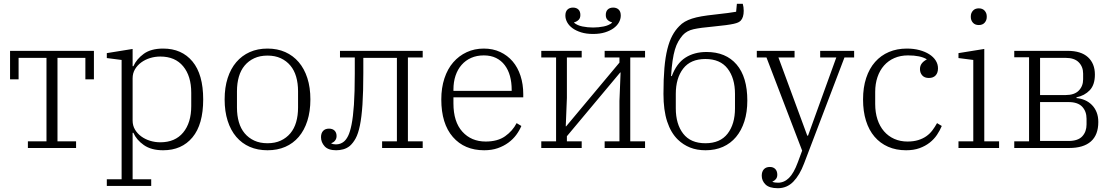

<svg xmlns="http://www.w3.org/2000/svg" viewBox="-20 -780 5863 1012"><path d="M127 -35H225V-475H78V-362H33V-512H475V-362H430V-475H283V-35H381V0H127Z M543 165H621V-464L543 -474V-500L679 -522V-431H683Q700 -469 738 -496.5Q776 -524 840 -524Q938 -524 994.5 -456Q1051 -388 1051 -256Q1051 -124 994.5 -56Q938 12 840 12Q777 12 738 -15.5Q699 -43 683 -80H679V165H777V200H543ZM825 -30Q903 -30 945.5 -81.5Q988 -133 988 -221V-291Q988 -379 945.5 -430.5Q903 -482 825 -482Q797 -482 771 -474Q745 -466 724.5 -451Q704 -436 691.5 -415Q679 -394 679 -367V-145Q679 -118 691.5 -97Q704 -76 724.5 -61Q745 -46 771 -38Q797 -30 825 -30Z M1390 -25Q1430 -25 1460 -39Q1490 -53 1510.5 -77.5Q1531 -102 1541 -136.5Q1551 -171 1551 -213V-299Q1551 -341 1541 -375.5Q1531 -410 1510.5 -434.5Q1490 -459 1460 -473Q1430 -487 1390 -487Q1350 -487 1320 -473Q1290 -459 1269.5 -434.5Q1249 -410 1239 -375.5Q1229 -341 1229 -299V-213Q1229 -171 1239 -136.5Q1249 -102 1269.5 -77.5Q1290 -53 1320 -39Q1350 -25 1390 -25ZM1390 12Q1338 12 1296.5 -6Q1255 -24 1225.5 -58.5Q1196 -93 1180 -143Q1164 -193 1164 -256Q1164 -319 1180 -368.5Q1196 -418 1225.5 -452.5Q1255 -487 1296.5 -505.5Q1338 -524 1390 -524Q1442 -524 1483.5 -505.5Q1525 -487 1554.5 -452.5Q1584 -418 1600 -368.5Q1616 -319 1616 -256Q1616 -193 1600 -143Q1584 -93 1554.5 -58.5Q1525 -24 1483.5 -6Q1442 12 1390 12Z M1752 12Q1710 12 1691 -9Q1672 -30 1672 -57Q1672 -78 1683 -90Q1694 -102 1714 -102Q1733 -102 1743.5 -91.5Q1754 -81 1754 -63Q1754 -49 1746 -39Q1738 -29 1727 -26V-23Q1732 -21 1738.5 -20Q1745 -19 1751 -19Q1775 -19 1793 -34Q1805 -44 1815 -64Q1825 -84 1833 -123.5Q1841 -163 1845.5 -227.5Q1850 -292 1850 -392V-477H1772V-512H2208V-477H2130V-35H2208V0H1994V-35H2072V-475H1895V-395Q1895 -296 1890.5 -229Q1886 -162 1877 -118.5Q1868 -75 1854.5 -50.5Q1841 -26 1824 -11Q1808 2 1789 7Q1770 12 1752 12Z M2532 12Q2428 12 2367 -58Q2306 -128 2306 -256Q2306 -317 2322.5 -367Q2339 -417 2369 -451.5Q2399 -486 2440 -505Q2481 -524 2530 -524Q2578 -524 2616.5 -506Q2655 -488 2682 -456.5Q2709 -425 2723.5 -380.5Q2738 -336 2738 -284V-267H2370V-235Q2370 -138 2417 -86Q2464 -34 2540 -34Q2603 -34 2642.5 -62Q2682 -90 2703 -131L2728 -116Q2718 -92 2701 -69Q2684 -46 2659.5 -28Q2635 -10 2603.5 1Q2572 12 2532 12ZM2370 -301H2677V-307Q2677 -346 2668 -379Q2659 -412 2640.5 -436.5Q2622 -461 2594.5 -474.5Q2567 -488 2530 -488Q2493 -488 2463.5 -475Q2434 -462 2413 -438Q2392 -414 2381 -381Q2370 -348 2370 -308Z M2833 -35H2911V-477H2833V-512H3046V-477H2968V-264L2962 -114H2964L3245 -450V-477H3167V-512H3380V-477H3302V-35H3380V0H3167V-35H3245V-248L3251 -398H3249L2968 -62V-35H3046V0H2833ZM3106 -601Q3070 -601 3043 -609.5Q3016 -618 2997.5 -631.5Q2979 -645 2969.5 -662.5Q2960 -680 2960 -698Q2960 -719 2971 -729.5Q2982 -740 3000 -740Q3018 -740 3028.5 -730Q3039 -720 3039 -701Q3039 -684 3029.5 -675Q3020 -666 3006 -662V-660Q3023 -646 3050 -640.5Q3077 -635 3106 -635Q3135 -635 3162 -640.5Q3189 -646 3206 -660V-662Q3192 -666 3182.5 -675Q3173 -684 3173 -701Q3173 -720 3183.5 -730Q3194 -740 3212 -740Q3230 -740 3241 -729.5Q3252 -719 3252 -698Q3252 -680 3242.5 -662.5Q3233 -645 3214.5 -631.5Q3196 -618 3169 -609.5Q3142 -601 3106 -601Z M3699 12Q3653 12 3617 -2.5Q3581 -17 3553 -44Q3516 -80 3496.5 -139.5Q3477 -199 3477 -285Q3477 -364 3482 -421.5Q3487 -479 3497.5 -521Q3508 -563 3523.5 -592Q3539 -621 3560 -642Q3573 -656 3589.5 -665.5Q3606 -675 3627.5 -682Q3649 -689 3678 -694Q3707 -699 3745 -703Q3790 -708 3816.5 -711.5Q3843 -715 3860 -718L3864 -760H3895Q3900 -743 3900 -723Q3900 -688 3884 -671Q3879 -666 3871 -662Q3863 -658 3847.5 -654.5Q3832 -651 3806 -647.5Q3780 -644 3739 -640Q3671 -634 3635.5 -626Q3600 -618 3579 -595Q3566 -580 3555.5 -562Q3545 -544 3537.5 -519Q3530 -494 3525 -459.5Q3520 -425 3517 -379H3521Q3546 -446 3592.5 -476Q3639 -506 3704 -506Q3806 -506 3862.5 -440Q3919 -374 3919 -250Q3919 -189 3903.5 -140.5Q3888 -92 3859.5 -58Q3831 -24 3790.5 -6Q3750 12 3699 12ZM3698 -25Q3776 -25 3815 -75.5Q3854 -126 3854 -209V-285Q3854 -368 3815 -418.5Q3776 -469 3698 -469Q3620 -469 3581 -418.5Q3542 -368 3542 -285V-209Q3542 -126 3581 -75.5Q3620 -25 3698 -25Z M4080 212Q4035 212 4015 192.5Q3995 173 3995 146Q3995 125 4006 112.5Q4017 100 4038 100Q4056 100 4066.5 111Q4077 122 4077 141Q4077 155 4069.5 164Q4062 173 4052 177V179Q4063 183 4081 183Q4113 183 4138.5 158Q4164 133 4185 76L4208 14L4020 -477H3969V-512H4168V-477H4083L4235 -65H4239L4388 -477H4303V-512H4482V-477H4431L4218 82Q4195 143 4161.5 177.5Q4128 212 4080 212Z M4756 12Q4703 12 4661 -6.5Q4619 -25 4589.5 -59.5Q4560 -94 4544.5 -143.5Q4529 -193 4529 -256Q4529 -319 4545.5 -369Q4562 -419 4592.5 -453.5Q4623 -488 4665.5 -506Q4708 -524 4760 -524Q4796 -524 4826 -516Q4856 -508 4878 -494Q4900 -480 4912 -461Q4924 -442 4924 -420Q4924 -396 4911.5 -382.5Q4899 -369 4876 -369Q4853 -369 4841 -382.5Q4829 -396 4829 -416Q4829 -433 4838.5 -445.5Q4848 -458 4864 -466V-468Q4831 -488 4766 -488Q4726 -488 4694 -474Q4662 -460 4639.5 -434.5Q4617 -409 4605 -373.5Q4593 -338 4593 -296V-232Q4593 -187 4605 -150.5Q4617 -114 4639.5 -88Q4662 -62 4693.5 -48Q4725 -34 4763 -34Q4795 -34 4819.5 -41.5Q4844 -49 4862.5 -62Q4881 -75 4894.5 -93Q4908 -111 4919 -131L4944 -116Q4934 -92 4918.5 -69Q4903 -46 4880 -28Q4857 -10 4826.5 1Q4796 12 4756 12Z M5139 -648Q5119 -648 5108 -660.5Q5097 -673 5097 -690V-694Q5097 -711 5108 -723.5Q5119 -736 5139 -736Q5159 -736 5170 -723.5Q5181 -711 5181 -694V-690Q5181 -673 5170 -660.5Q5159 -648 5139 -648ZM5032 -35H5110V-464L5032 -474V-500L5168 -522V-35H5246V0H5032Z M5326 -35H5404V-478H5326V-512H5607Q5678 -512 5714.5 -478.5Q5751 -445 5751 -387Q5751 -333 5724 -304.5Q5697 -276 5654 -267V-263Q5678 -261 5698.5 -252Q5719 -243 5735 -227Q5751 -211 5760 -188.5Q5769 -166 5769 -137Q5769 -69 5730 -34.5Q5691 0 5616 0H5326ZM5612 -37Q5662 -37 5684.5 -61.5Q5707 -86 5707 -124V-154Q5707 -193 5684 -217.5Q5661 -242 5612 -242H5462V-37ZM5597 -279Q5643 -279 5666 -302.5Q5689 -326 5689 -362V-392Q5689 -428 5666 -451.5Q5643 -475 5597 -475H5462V-279Z"/></svg>

Font: IBM Plex Serif Light
Style: Regular
Weight: 300
Designer: Mike Abbink, Paul van der Laan, Pieter van Rosmalen
Foundry: Bold Monday
Version: Version 3.001